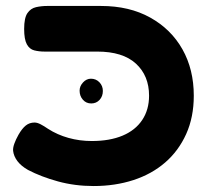

<svg xmlns="http://www.w3.org/2000/svg" viewBox="-20 -605 701 644"><path d="M294 19Q231 19 174.5 3.5Q118 -12 74 -35Q51 -48 38.5 -64.5Q26 -81 24 -99Q23 -109 28 -123Q33 -137 42 -153Q54 -174 66.5 -184Q79 -194 96 -194Q105 -194 116.5 -188Q128 -182 141 -173Q172 -153 209.5 -142.5Q247 -132 288 -132Q348 -132 391 -150Q434 -168 457 -202.5Q480 -237 480 -284Q480 -351 436 -391.5Q392 -432 306 -432H129Q111 -432 95 -436Q79 -440 70 -456.5Q61 -473 61 -508Q61 -545 72 -561Q83 -577 101 -581Q119 -585 138 -585H319Q414 -585 484 -546Q554 -507 592 -439.5Q630 -372 630 -284Q630 -212 604.5 -155.5Q579 -99 534 -60Q489 -21 427.5 -1Q366 19 294 19ZM286 -258Q269 -258 258 -270.5Q247 -283 247 -301Q247 -316 258.5 -328.5Q270 -341 285 -341Q302 -341 313.5 -329Q325 -317 325 -300Q325 -282 314 -270Q303 -258 286 -258Z"/></svg>

Font: Fredoka SemiExpanded SemiBold
Style: Regular
Weight: 600
Width: 6
Designer: Ben Nathan
Foundry: Milena B. Brandão, Ben Nathan
Version: Version 2.001